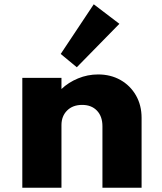

<svg xmlns="http://www.w3.org/2000/svg" viewBox="-20 -875 754 895"><path d="M84 0H266.5V-292Q266.5 -333.5 292.8 -359.8Q319 -386 363 -386Q406.5 -386 432 -359.2Q457.5 -332.5 457.5 -286.5V0H640V-325.5Q640 -384.5 613.8 -430.2Q587.5 -476 541.8 -502Q496 -528 437.5 -528Q388.5 -528 343.8 -509.5Q299 -491 266.5 -460V-512H84ZM338 -561.5 536.5 -764 417 -855 263 -623.5Z"/></svg>

Font: Spartan ExtraBold
Style: Regular
Weight: 800
Designer: Matt Bailey, Mirko Velimirovic
Foundry: Matt Bailey
Version: Version 1.003; ttfautohint (v1.8.3)